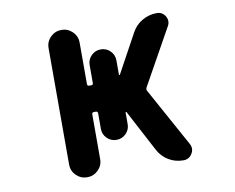

<svg xmlns="http://www.w3.org/2000/svg" viewBox="-79 -860 1159 945"><g transform="rotate(-10 500.0 -388.0)"><path d="M763.7 -19.5Q723.6 -19.5 690.4 -39.6Q657.2 -59.6 638.7 -94.7L529.3 -301.8Q528.3 -303.7 526.4 -303.2Q524.4 -302.7 524.4 -300.8V-242.2Q524.4 -214.8 504.9 -195.3Q485.4 -175.8 457.5 -175.8Q429.7 -175.8 410.2 -195.3Q390.6 -214.8 390.6 -242.2V-320.3Q390.6 -330.1 380.9 -330.1H371.1Q361.3 -330.1 361.3 -320.3V-96.7Q361.3 -64.5 338.4 -42Q315.4 -19.5 283.7 -19.5Q252 -19.5 229 -42Q206.1 -64.5 206.1 -96.7V-678.7Q206.1 -710.9 229 -733.4Q252 -755.9 283.7 -755.9Q315.4 -755.9 338.4 -733.4Q361.3 -710.9 361.3 -678.7V-471.7Q361.3 -461.9 371.1 -461.9H380.9Q390.6 -461.9 390.6 -471.7V-560.5Q390.6 -588.9 410.2 -608.4Q429.7 -627.9 457.5 -627.9Q485.4 -627.9 504.9 -608.4Q524.4 -588.9 524.4 -560.5V-490.2Q524.4 -488.3 526.4 -487.8Q528.3 -487.3 529.3 -489.3L634.8 -682.6Q653.3 -716.8 687 -736.3Q720.7 -755.9 759.8 -755.9Q788.1 -755.9 802.7 -731.4Q809.6 -719.7 809.6 -707Q809.6 -694.3 802.7 -682.6L647.5 -404.3Q642.6 -395.5 647.5 -386.7L808.6 -93.8Q815.4 -81.1 815.4 -69.3Q815.4 -56.6 807.6 -43.9Q793 -19.5 764.6 -19.5Z"/></g></svg>

Font: Rounded-X Mgen+ 1m bold
Style: Bold
Weight: 700
Designer: [Source Han Sans]
Ryoko NISHIZUKA  (kana & ideographs); Paul D. Hunt (Latin, Greek & Cyrillic); Wenlong ZHANG  (bopomofo
Version: Version 1.059.20150602